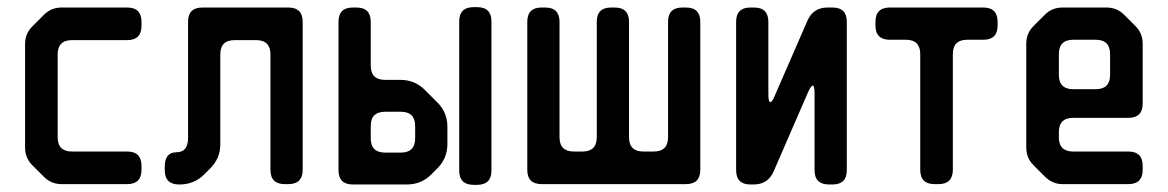

<svg xmlns="http://www.w3.org/2000/svg" viewBox="-20 -506 3260 536"><path d="M103 -12Q123 8 152 8H335Q375 8 375 -32V-43Q375 -83 335 -83H181Q141 -83 141 -123V-354Q141 -394 181 -394H335Q375 -394 375 -434V-445Q375 -485 335 -485H152Q123 -485 103 -465L70 -432Q50 -412 50 -383V-94Q50 -65 70 -45Z M440 -31Q440 9 480 9H481Q522 9 550 -19L567 -36Q595 -64 595 -103V-354Q595 -394 635 -394H695Q735 -394 735 -354V-32Q735 8 775 8H785Q825 8 825 -32V-445Q825 -485 785 -485H545Q505 -485 505 -445V-121Q505 -81 473 -81Q440 -81 440 -41Z M965 9H1116Q1156 9 1184 -19L1201 -36Q1229 -64 1229 -104V-152Q1229 -192 1201 -220L1166 -255Q1138 -283 1098 -283H1055Q1015 -283 1015 -323V-445Q1015 -485 975 -485H965Q925 -485 925 -445V-31Q925 9 965 9ZM1015 -120V-154Q1015 -194 1055 -194H1099Q1139 -194 1139 -154V-120Q1139 -80 1099 -80H1055Q1015 -80 1015 -120ZM1302 10H1312Q1352 10 1352 -30V-446Q1352 -486 1312 -486H1302Q1262 -486 1262 -446V-30Q1262 10 1302 10Z M1452 -32Q1452 8 1492 8H1895Q1935 8 1935 -32V-445Q1935 -485 1895 -485H1885Q1845 -485 1845 -445V-123Q1845 -83 1805 -83H1776Q1736 -83 1736 -123V-445Q1736 -485 1696 -485H1686Q1646 -485 1646 -445V-123Q1646 -83 1606 -83H1582Q1542 -83 1542 -123V-445Q1542 -485 1502 -485H1492Q1452 -485 1452 -445Z M2075 9H2084Q2124 9 2140 -28L2236 -249Q2244 -267 2249 -267Q2254 -267 2254 -245V-31Q2254 9 2294 9H2304Q2344 9 2344 -31V-445Q2344 -485 2304 -485H2290Q2250 -485 2234 -448L2143 -239Q2136 -221 2130 -221Q2125 -221 2125 -243V-445Q2125 -485 2085 -485H2075Q2035 -485 2035 -445V-31Q2035 9 2075 9Z M2549 -32Q2549 8 2589 8H2600Q2640 8 2640 -32V-355Q2640 -395 2680 -395H2725Q2765 -395 2765 -435V-445Q2765 -485 2725 -485H2464Q2424 -485 2424 -445V-435Q2424 -395 2464 -395H2509Q2549 -395 2549 -355Z M2897 -13Q2918 8 2946 8H3130Q3170 8 3170 -32V-43Q3170 -83 3130 -83H2976Q2936 -83 2936 -123V-137Q2936 -177 2976 -177H3130Q3170 -177 3170 -217V-384Q3170 -413 3150 -433L3118 -465Q3098 -485 3069 -485H2946Q2917 -485 2897 -465L2865 -433Q2845 -413 2845 -384V-94Q2845 -65 2865 -45ZM2936 -297V-355Q2936 -395 2976 -395H3039Q3079 -395 3079 -355V-297Q3079 -257 3039 -257H2976Q2936 -257 2936 -297Z"/></svg>

Font: WDXL Lubrifont TC
Style: Regular
Weight: 400
Designer: [WDXL Lubrifont] Copyright 2020-2022 (c) NightFurySL2001, Skr-ZERO; [ZCOOL QingKe HuangYou] Copyright 2018-2022 (c) The 
Version: Version 2.001;hotconv 1.1.1;makeotfexe 2.6.0